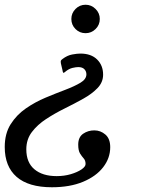

<svg xmlns="http://www.w3.org/2000/svg" viewBox="-60 -550 630 810"><path d="M203.5 -301Q224 -316.5 244.8 -320.2Q265.5 -324 279 -324Q324.5 -324 349.8 -299Q375 -274 375 -235Q375 -203 351.5 -178.5Q328 -154 291.2 -133.5Q254.5 -113 213 -92.5Q171.5 -72 134.8 -48Q98 -24 74.5 7Q51 38 51 80Q51 135.5 85.2 164.2Q119.5 193 179 193Q211 193 238.8 184.8Q266.5 176.5 283.8 164.8Q301 153 301 142Q301 127 293.2 118.5Q285.5 110 277.8 97.8Q270 85.5 270 60Q270 28.5 290.8 14.2Q311.5 0 338 0Q364 0 384.5 17.5Q405 35 405 71Q405 117 375.2 155.5Q345.5 194 290.2 217Q235 240 159 240Q60.5 240 10.2 196.2Q-40 152.5 -40 70Q-40 13.5 -15 -26Q10 -65.5 49 -92.5Q88 -119.5 132.2 -138Q176.5 -156.5 215.5 -171.2Q254.5 -186 279.5 -201Q304.5 -216 304.5 -236.5Q304.5 -249 296 -258Q287.5 -267 270 -267Q261 -267 245.8 -263.5Q230.5 -260 215 -247Q209 -241.5 207 -243Q205 -244.5 203 -256.5L197 -282Q195.5 -290.5 196.8 -293.8Q198 -297 203.5 -301ZM361 -470Q361 -445 343.2 -427.5Q325.5 -410 301 -410Q276 -410 258.5 -427.5Q241 -445 241 -470Q241 -494.5 258.5 -512.2Q276 -530 301 -530Q325.5 -530 343.2 -512.2Q361 -494.5 361 -470Z"/></svg>

Font: Besley*
Style: Italic
Weight: 400
Italic angle: -13°
Designer: Owen Earl
Foundry: indestructible type*
Version: Version 2.000; ttfautohint (v1.8.3)